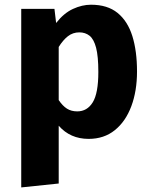

<svg xmlns="http://www.w3.org/2000/svg" viewBox="-20 -583 655 830"><path d="M373.3 -562.6Q444.6 -562.6 488.2 -527.2Q531.8 -491.8 552.1 -427.2Q572.3 -362.6 572.3 -273.8Q572.3 -189.7 547.7 -123.8Q523.1 -57.9 476.4 -20.3Q429.7 17.4 363.1 17.4Q283.6 17.4 233.8 -39.5V210.3L71.8 227.2V-544.6H215.4L222.6 -483.6Q255.9 -526.2 295.4 -544.4Q334.9 -562.6 373.3 -562.6ZM323.1 -443.1Q294.9 -443.1 273.3 -426.2Q251.8 -409.2 233.8 -380V-150.3Q250.8 -125.1 269.5 -113.3Q288.2 -101.5 313.8 -101.5Q356.9 -101.5 381 -140.8Q405.1 -180 405.1 -271.8Q405.1 -339.5 395.4 -376.7Q385.6 -413.8 367.2 -428.5Q348.7 -443.1 323.1 -443.1Z"/></svg>

Font: FiraCode Nerd Font Mono
Style: Bold
Weight: 700
Monospace: yes
Designer: Carrois Corporate, Edenspiekermann AG, Nikita Prokopov
Foundry: Carrois Corporate, Edenspiekermann AG, Nikita Prokopov
Version: Version 6.002;Nerd Fonts 3.3.0